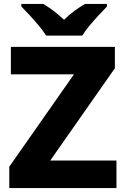

<svg xmlns="http://www.w3.org/2000/svg" viewBox="-20 -1044 634 971"><path d="M569 -93H27V-201L354 -668H35V-807H561V-699L234 -232H569ZM213 -864Q199 -887 176.5 -914Q154 -941 130.5 -966.5Q107 -992 88 -1011V-1024H199Q226 -1008 251.5 -988.5Q277 -969 304 -944Q329 -969 356.5 -989Q384 -1009 410 -1024H521V-1011Q503 -993 479.5 -967.5Q456 -942 433 -914.5Q410 -887 396 -864Z"/></svg>

Font: Noto Sans Telugu UI ExtraBold
Style: Regular
Weight: 800
Designer: Jelle Bosma - Monotype Design Team
Foundry: Monotype Imaging Inc.
Version: Version 2.005; ttfautohint (v1.8.4.7-5d5b)